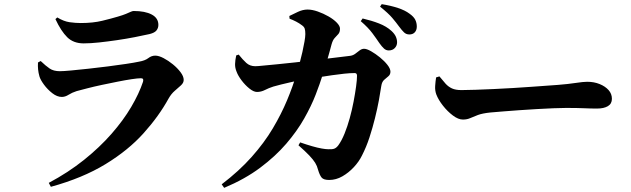

<svg xmlns="http://www.w3.org/2000/svg" viewBox="-20 -838 3040 925"><path d="M215 43Q309 -7 384.5 -67.5Q460 -128 517 -193Q574 -258 612 -322.5Q650 -387 669 -444Q674 -462 658 -461Q644 -461 614 -456.5Q584 -452 546.5 -444.5Q509 -437 471 -429Q433 -421 400.5 -412.5Q368 -404 349 -399Q327 -392 310.5 -381.5Q294 -371 278 -371Q255 -371 232 -389Q209 -407 192 -430Q175 -453 170 -470Q165 -488 163.5 -503.5Q162 -519 163 -537L176 -544Q200 -521 219 -508Q238 -495 268 -495Q286 -495 323 -498.5Q360 -502 406.5 -507Q453 -512 499.5 -518Q546 -524 586.5 -530Q627 -536 650 -541Q679 -546 694.5 -558Q710 -570 728 -570Q745 -570 768 -558Q791 -546 813 -528Q835 -510 850 -490Q865 -470 865 -453Q865 -439 852 -427Q839 -415 822 -400.5Q805 -386 792 -363Q746 -279 672 -196.5Q598 -114 488 -47Q378 20 225 62ZM383 -629Q334 -629 304 -658.5Q274 -688 247 -746L256 -754Q287 -735 315.5 -731Q344 -727 369 -727Q428 -727 473 -738Q518 -749 548 -758Q572 -765 586.5 -771Q601 -777 609.5 -781Q618 -785 624 -785Q679 -785 711 -768Q743 -751 743 -718Q743 -703 734 -691.5Q725 -680 701 -674Q670 -667 629 -659Q588 -651 543.5 -644.5Q499 -638 457.5 -633.5Q416 -629 383 -629Z M1853 -595Q1840 -595 1830 -604Q1820 -613 1808 -630Q1794 -651 1774 -678Q1754 -705 1718 -736L1727 -749Q1770 -739 1806 -725Q1842 -711 1866 -689Q1881 -675 1887 -661.5Q1893 -648 1893 -634Q1893 -618 1882 -606.5Q1871 -595 1853 -595ZM1566 29Q1539 29 1529.5 17.5Q1520 6 1512 -21Q1508 -38 1498.5 -53.5Q1489 -69 1470 -89Q1451 -109 1418 -138L1426 -152Q1458 -141 1484 -133.5Q1510 -126 1530 -122.5Q1550 -119 1562 -119Q1581 -118 1591 -122Q1601 -126 1610 -138Q1626 -160 1640 -194.5Q1654 -229 1665 -269Q1676 -309 1683.5 -348.5Q1691 -388 1695.5 -421Q1700 -454 1700 -473Q1700 -486 1689 -486Q1667 -486 1638.5 -483Q1610 -480 1579 -475.5Q1548 -471 1517 -466Q1486 -461 1459 -457Q1444 -454 1423 -450.5Q1402 -447 1379 -441.5Q1356 -436 1334.5 -431Q1313 -426 1297 -421Q1275 -414 1256.5 -404.5Q1238 -395 1218 -395Q1202 -395 1181.5 -411.5Q1161 -428 1144 -450.5Q1127 -473 1120 -492Q1112 -511 1112.5 -529.5Q1113 -548 1118 -571L1130 -575Q1149 -551 1166.5 -535Q1184 -519 1210 -519Q1221 -519 1249 -522Q1277 -525 1317 -528.5Q1357 -532 1403 -537.5Q1449 -543 1496.5 -548.5Q1544 -554 1588.5 -559.5Q1633 -565 1667 -569Q1681 -571 1691.5 -579Q1702 -587 1712.5 -595Q1723 -603 1734 -603Q1747 -603 1768 -591Q1789 -579 1810.5 -561.5Q1832 -544 1846.5 -525.5Q1861 -507 1861 -493Q1861 -479 1851.5 -471Q1842 -463 1831 -453.5Q1820 -444 1817 -424Q1813 -396 1805.5 -355.5Q1798 -315 1786.5 -268.5Q1775 -222 1760 -176Q1745 -130 1724 -89Q1710 -60 1685 -33Q1660 -6 1629.5 11.5Q1599 29 1566 29ZM1048 50Q1132 -14 1192.5 -82Q1253 -150 1294 -219Q1335 -288 1363 -355Q1391 -422 1409 -483Q1416 -506 1423.5 -533.5Q1431 -561 1437 -588Q1443 -615 1447 -638Q1451 -661 1451 -674Q1451 -691 1448 -700Q1445 -709 1435 -716Q1422 -726 1406.5 -734Q1391 -742 1375 -748L1374 -761Q1392 -770 1415.5 -781Q1439 -792 1462 -792Q1484 -792 1511 -782.5Q1538 -773 1562.5 -759Q1587 -745 1602.5 -729Q1618 -713 1618 -700Q1618 -683 1610 -674Q1602 -665 1592.5 -655Q1583 -645 1577 -623Q1573 -608 1567 -586Q1561 -564 1553 -537Q1545 -510 1534 -476Q1522 -437 1501 -382.5Q1480 -328 1445.5 -267Q1411 -206 1359 -145.5Q1307 -85 1233.5 -30Q1160 25 1060 67ZM1952 -672Q1937 -672 1926.5 -682Q1916 -692 1902 -711Q1889 -729 1870 -751.5Q1851 -774 1811 -806L1819 -818Q1863 -811 1897.5 -799.5Q1932 -788 1953 -772Q1973 -758 1980.5 -743Q1988 -728 1988 -710Q1988 -693 1978.5 -682.5Q1969 -672 1952 -672Z M2210 -262Q2188 -262 2162 -281.5Q2136 -301 2114 -329Q2092 -357 2082 -383Q2075 -402 2076.5 -424Q2078 -446 2081 -465L2097 -470Q2113 -450 2126.5 -435Q2140 -420 2157.5 -412Q2175 -404 2203 -404Q2231 -404 2271.5 -405.5Q2312 -407 2358.5 -409Q2405 -411 2452.5 -414Q2500 -417 2543 -420Q2586 -423 2619 -425.5Q2652 -428 2668 -429Q2718 -433 2754 -438.5Q2790 -444 2809 -444Q2842 -444 2869 -433Q2896 -422 2912 -404Q2928 -386 2928 -362Q2928 -338 2908.5 -326.5Q2889 -315 2856 -315Q2826 -315 2794 -316.5Q2762 -318 2707 -318Q2683 -318 2646.5 -316.5Q2610 -315 2566.5 -312.5Q2523 -310 2480.5 -307Q2438 -304 2401.5 -301Q2365 -298 2342 -296Q2304 -292 2282.5 -284Q2261 -276 2245.5 -269Q2230 -262 2210 -262Z"/></svg>

Font: Noto Serif HK ExtraLight ExtraBold
Style: Regular
Weight: 800
Version: Version 2.003-H1;hotconv 1.1.1;makeotfexe 2.6.0